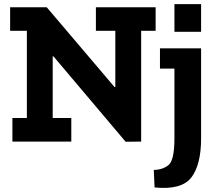

<svg xmlns="http://www.w3.org/2000/svg" viewBox="-20 -685 1047 929"><path d="M824 -531V-665H953V-531ZM733 -536H663V0L588 1L239 -412H235V-114H325V0H40V-114H110V-536H29V-650H206L534 -264H538V-536H444V-650H733ZM953 -16Q953 112 906 173.5Q859 235 728 222L724 137Q765 137 794.5 114.5Q824 92 824 -16V-353H754V-451H953Z"/></svg>

Font: Zilla Slab Bold
Style: Bold
Weight: 700
Designer: Typotheque.com
Foundry: Typotheque type foundry
Version: Version 1.1; 2017; ttfautohint (v1.6)